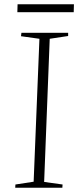

<svg xmlns="http://www.w3.org/2000/svg" viewBox="-20 -876 365 896"><path d="M164 -695 78 -707 80 -723H298V-708L212 -695L186 -27L272 -15L271 0H51L52 -15L137 -28ZM62 -856H325L324 -819H61Z"/></svg>

Font: Literata 60pt ExtraLight
Style: Italic
Weight: 250
Italic angle: -2°
Designer: Latin by Veronika Burian and Jose Scaglione. Greek by Irene Vlachou. Cyrillic by Vera Evstafieva
Foundry: TypeTogether
Version: Version 3.103;gftools[0.9.29]